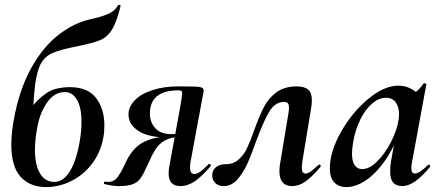

<svg xmlns="http://www.w3.org/2000/svg" viewBox="-20 -747 1788 780"><path d="M26 -160Q26 -201 35 -255Q57 -380 105.5 -468Q154 -556 217 -605Q280 -654 348 -669Q386 -677 416 -689Q446 -701 459 -725Q460 -728 465.5 -727Q471 -726 470 -723Q454 -657 435 -626.5Q416 -596 387 -584Q358 -572 294 -559Q227 -546 195.5 -532.5Q164 -519 147.5 -491Q131 -463 123 -405Q113 -332 113 -202L60 -225Q94 -301 132.5 -338.5Q171 -376 201.5 -384.5Q232 -393 263 -393Q337 -393 370.5 -348.5Q404 -304 404 -238Q404 -210 400 -189Q389 -128 354 -82Q319 -36 269.5 -11.5Q220 13 167 13Q102 13 64 -28.5Q26 -70 26 -160ZM303 -168Q311 -211 311 -253Q311 -311 292.5 -342Q274 -373 244 -373Q200 -373 170.5 -329.5Q141 -286 131 -227Q122 -178 122 -138Q122 -77 142.5 -42.5Q163 -8 201 -8Q236 -8 262.5 -49Q289 -90 303 -168Z M405 1Q402 1 402 -3Q402 -9 407 -9L419 -8Q444 -8 459 -29Q474 -50 492 -90Q520 -148 564 -170Q608 -192 665 -192L670 -188Q584 -188 543 -214.5Q502 -241 502 -282Q502 -314 528.5 -340.5Q555 -367 601 -381.5Q647 -396 703 -396Q756 -396 776 -395Q796 -394 802.5 -389.5Q809 -385 807 -375L754 -89Q752 -81 752 -67Q752 -40 770 -40Q790 -40 827 -80Q828 -81 830 -81Q834 -81 836 -77.5Q838 -74 835 -71Q799 -29 770.5 -10Q742 9 713 9Q665 9 665 -43Q665 -60 669 -77L712 -312Q720 -358 720 -367Q720 -375 717 -377.5Q714 -380 706 -380Q589 -380 589 -286Q589 -250 611 -226Q633 -202 677 -202Q700 -202 724 -208L718 -191Q677 -191 652 -177.5Q627 -164 612.5 -141.5Q598 -119 580 -78Q563 -40 551.5 -23.5Q540 -7 520 1Q500 9 461 9Q440 9 405 1Z M842 -34Q842 -55 857 -67.5Q872 -80 897 -80Q928 -80 949 -98.5Q970 -117 983 -144Q996 -171 1013 -219Q1034 -277 1052 -312Q1070 -347 1102.5 -371.5Q1135 -396 1185 -396Q1216 -396 1231.5 -383.5Q1247 -371 1247 -339Q1247 -326 1244 -308L1208 -89Q1206 -71 1206 -66Q1206 -42 1221 -42Q1231 -42 1242.5 -50.5Q1254 -59 1274 -77Q1276 -79 1277 -79Q1280 -79 1282 -75.5Q1284 -72 1282 -69Q1248 -29 1221.5 -10Q1195 9 1167 9Q1115 9 1115 -52Q1115 -70 1119 -89L1151 -282Q1154 -299 1154 -308Q1154 -323 1149 -328Q1144 -333 1134 -333Q1097 -333 1073 -292Q1049 -251 1019 -169Q998 -110 981.5 -75Q965 -40 942 -15.5Q919 9 889 9Q867 9 854.5 -3.5Q842 -16 842 -34Z M1320 -63Q1320 -130 1364.5 -209.5Q1409 -289 1474.5 -344Q1540 -399 1598 -399Q1632 -399 1661 -380Q1690 -361 1693 -324L1633 -357Q1650 -359 1668.5 -373Q1687 -387 1700 -407Q1702 -409 1704 -409Q1707 -409 1710 -407Q1713 -405 1712 -404L1654 -89Q1651 -76 1651 -66Q1651 -42 1665 -42Q1684 -42 1719 -77Q1720 -78 1722 -78Q1725 -78 1727 -74.5Q1729 -71 1727 -69Q1663 9 1615 9Q1589 9 1577 -5.5Q1565 -20 1565 -51Q1565 -68 1568 -89L1593 -229L1614 -246Q1591 -167 1553 -108Q1515 -49 1471.5 -18Q1428 13 1387 13Q1356 13 1338 -6Q1320 -25 1320 -63ZM1598 -253Q1601 -270 1601 -283Q1601 -314 1587 -332Q1573 -350 1548 -350Q1520 -350 1492.5 -327Q1465 -304 1444.5 -263Q1424 -222 1415 -172Q1410 -140 1410 -124Q1410 -91 1421 -75.5Q1432 -60 1451 -60Q1481 -60 1512.5 -91.5Q1544 -123 1567.5 -168.5Q1591 -214 1598 -253Z"/></svg>

Font: Cormorant Garamond
Style: Bold Italic
Weight: 700
Italic angle: -10°
Designer: Christian Thalmann (Catharsis Fonts)
Foundry: Catharsis Fonts
Version: Version 4.000